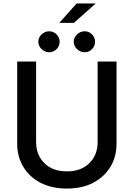

<svg xmlns="http://www.w3.org/2000/svg" viewBox="-20 -1085 778 1117"><path d="M622 -114Q588 -57 521 -21Q457 12 369 12Q282 12 217 -21Q151 -55 116 -114Q80 -173 80 -249V-727H190V-258Q190 -184 238 -136Q286 -88 369 -88Q452 -88 500 -136Q548 -184 548 -258V-727H658V-249Q658 -173 622 -114ZM428 -799Q409 -818 409 -842Q409 -866 428 -885Q448 -903 472 -903Q499 -903 515 -885Q533 -867 533 -842Q533 -817 515 -799Q499 -781 472 -781Q448 -781 428 -799ZM222 -799Q203 -818 203 -842Q203 -866 222 -885Q242 -903 265 -903Q291 -903 309 -885Q327 -867 327 -842Q327 -817 309 -799Q291 -781 265 -781Q242 -781 222 -799ZM537 -1065 410 -952H325L426 -1065Z"/></svg>

Font: Sinter Medium
Style: Regular
Weight: 500
Foundry: Adobe & rsms
Version: Version 1.000